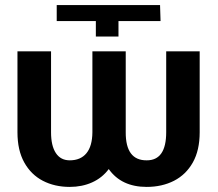

<svg xmlns="http://www.w3.org/2000/svg" viewBox="-20 -732 867 762"><path d="M346.7 -528.3H479V-207Q478.5 -95.2 562 -95.7Q639.6 -95.2 639.6 -207V-528.3H772.5V-207Q772.5 -135.7 745.4 -87.4Q718.3 -39.1 670.7 -14.6Q623 9.8 562 9.8Q461.9 9.8 411.6 -61Q385.3 -25.9 345.5 -8.1Q305.7 9.8 256.8 9.8Q196.8 9.8 149.9 -14.6Q103 -39.1 76.2 -87.4Q49.3 -135.7 49.3 -207V-528.3H182.6V-207Q182.6 -153.3 201.7 -124.5Q220.7 -95.7 256.8 -95.7Q299.8 -95.7 323 -123.8Q346.2 -151.9 346.7 -207ZM360.4 -648.4H205.1V-711.9H615.2L617.2 -648.4H450.2V-586.9H360.4Z"/></svg>

Font: Inter Display Semi Bold
Style: Regular
Weight: 600
Designer: Rasmus Andersson
Foundry: rsms
Version: Version 4.000;git-37864ae